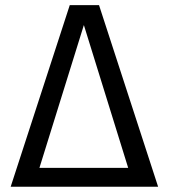

<svg xmlns="http://www.w3.org/2000/svg" viewBox="-20 -708 640 728"><path d="M355.5 -688.5 579.5 0H20.5L244.5 -688.5ZM298 -613 129.5 -71.5H466Z"/></svg>

Font: Fira Code Light
Style: Regular
Weight: 400
Monospace: yes
Version: Version 5.002